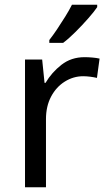

<svg xmlns="http://www.w3.org/2000/svg" viewBox="-20 -786 453 806"><path d="M335 -546Q350 -546 367.5 -544.5Q385 -543 398 -540L387 -459Q374 -462 358.5 -464Q343 -466 329 -466Q288 -466 252 -443.5Q216 -421 194.5 -380.5Q173 -340 173 -286V0H85V-536H157L167 -438H171Q197 -482 238 -514Q279 -546 335 -546ZM388 -756Q376 -738 351 -709.5Q326 -681 297.5 -652.5Q269 -624 245 -606H187V-618Q202 -637 219.5 -663Q237 -689 254 -716.5Q271 -744 282 -766H388Z"/></svg>

Font: Noto Sans Phoenician
Style: Regular
Weight: 400
Designer: Monotype Design Team
Foundry: Monotype Imaging Inc.
Version: Version 2.001; ttfautohint (v1.8.4.7-5d5b)